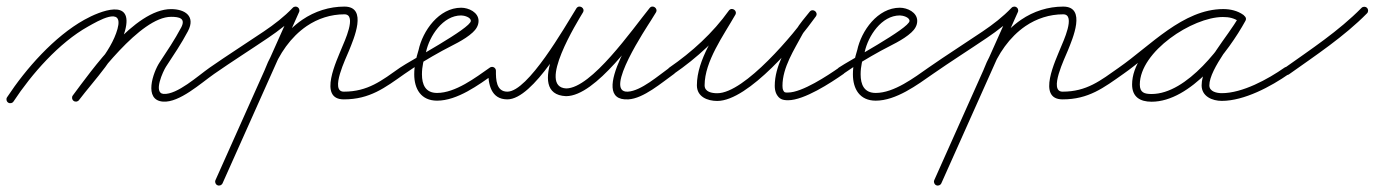

<svg xmlns="http://www.w3.org/2000/svg" viewBox="-32 -297 4274 597"><path d="M-6.6 22C-1.1 25.7 6.4 24.1 10 18.6C66.4 -67.1 152 -164.4 241.8 -214.5C271.7 -231.2 353.5 -280.1 333.4 -207.2C313.4 -134.3 240.9 -61.3 194.5 -0.3C190.4 5 191.5 12.5 196.7 16.5C202 20.6 209.5 19.5 213.5 14.3C262 -49.4 335.6 -124.2 356.6 -200.8C385.3 -305.4 278.9 -262.7 230.2 -235.5C136.9 -183.5 48.5 -83.6 -10 5.4C-13.7 10.9 -12.1 18.4 -6.6 22ZM213.6 14.2C213.6 14.2 213.6 14.2 213.6 14.2C262.9 -51.6 404.3 -244.7 500 -244.7C525.4 -244.7 546.2 -240.1 531.4 -211.5C531.4 -211.5 531.4 -211.6 531.4 -211.6C531.4 -211.6 531.4 -211.6 531.4 -211.6C511.3 -173.6 487.6 -138.4 464 -102.6C444.3 -72.7 413.2 14.8 475.2 19C526.1 22.4 592 -37.9 633.9 -67.2C639.3 -71 640.6 -78.5 636.8 -83.9C633 -89.3 625.5 -90.6 620.1 -86.8C583.8 -61.4 518.9 -2.1 476.8 -5C443.1 -7.2 475.7 -76.7 484 -89.4C508 -125.9 532.1 -161.7 552.6 -200.4C552.6 -200.4 552.6 -200.4 552.6 -200.4C552.6 -200.4 552.6 -200.5 552.6 -200.5C576.6 -246.5 543.3 -268.7 500 -268.7C386.6 -268.7 252.7 -78.1 194.4 -0.2C190.4 5.1 191.5 12.6 196.8 16.6C202.1 20.6 209.6 19.5 213.6 14.2Z M633.9 -67.2C633.9 -67.2 633.9 -67.2 633.9 -67.2C689.1 -105.6 746 -141.6 801.7 -179.3C835.5 -202.2 867.4 -226.6 895.7 -256.2C900.3 -261 900.1 -268.6 895.3 -273.1C890.5 -277.7 882.9 -277.6 878.3 -272.8C878.3 -272.8 878.3 -272.8 878.3 -272.8C851.2 -244.4 820.7 -221.1 788.3 -199.2C732.4 -161.4 675.5 -125.4 620.1 -86.8C614.7 -83.1 613.4 -75.6 617.2 -70.1C620.9 -64.7 628.4 -63.4 633.9 -67.2ZM891.9 -275.4C885.8 -278.1 878.7 -275.4 876 -269.4C796.7 -91.9 717.4 85.6 638 263.1C635.3 269.2 638.1 276.3 644.1 279C650.2 281.7 657.3 278.9 660 272.9C660 272.9 660 272.9 660 272.9C739.3 95.4 818.6 -82.1 898 -259.6C900.7 -265.6 897.9 -272.7 891.9 -275.4ZM814.2 -72.7C814.2 -72.7 814.2 -72.7 814.2 -72.7C835.8 -128.7 871.5 -181.6 921.5 -215.8C956.3 -239.5 996.8 -252.5 1039 -252.5C1079.4 -252.5 1037.7 -165.4 1031.1 -148.9C1016 -110.7 955.6 12 1037 12C1117.6 12 1164.3 -23.7 1225.9 -67.2C1231.3 -71 1232.6 -78.5 1228.8 -83.9C1225 -89.3 1217.5 -90.6 1212.1 -86.8C1154.8 -46.4 1112 -12 1037 -12C992.2 -12 1044.4 -117.3 1053.4 -140C1067.3 -175 1112.7 -276.5 1039 -276.5C992 -276.5 946.8 -262.1 908 -235.6C853.9 -198.7 815.1 -141.9 791.8 -81.3C789.4 -75.1 792.5 -68.2 798.7 -65.8C804.9 -63.4 811.8 -66.5 814.2 -72.7Z M1225.9 -67.2C1225.9 -67.2 1225.9 -67.2 1225.9 -67.2C1263.4 -93.4 1302.6 -116.9 1342.8 -139C1373.9 -156.1 1411.7 -172 1437.9 -196.2C1448.2 -205.7 1456 -217.5 1456 -232C1456 -258.8 1425.1 -273 1402 -273C1333 -273 1282.1 -201.3 1269.3 -140.5C1269.3 -140.5 1269.3 -140.7 1269.4 -141C1269.5 -141.3 1269.5 -141.5 1269.5 -141.5C1261.8 -116.2 1256 -92.8 1256 -66C1256 -20.5 1277.1 16 1327 16C1390.1 16 1455.8 -32.8 1504.9 -67.2C1510.3 -71 1511.6 -78.5 1507.8 -83.9C1504 -89.3 1496.5 -90.6 1491.1 -86.8C1491.1 -86.8 1491.1 -86.8 1491.1 -86.8C1447 -55.9 1384.1 -8 1327 -8C1290.9 -8 1280 -33.9 1280 -66C1280 -90.4 1285.5 -111.5 1292.5 -134.5C1292.5 -134.5 1292.5 -134.8 1292.6 -135C1292.7 -135.3 1292.7 -135.5 1292.7 -135.5C1303.2 -184.7 1344.9 -249 1402 -249C1410.7 -249 1432 -243.7 1432 -232C1432 -209.2 1240.6 -106.7 1212.1 -86.8C1206.7 -83.1 1205.4 -75.6 1209.2 -70.1C1212.9 -64.7 1220.4 -63.4 1225.9 -67.2Z M1486 -77.1C1486 -77.1 1486 -77.1 1486 -77.1C1485.7 -35.2 1494.7 12 1545.5 12C1626.4 12 1737.8 -189.7 1780.4 -258.1C1784.6 -264.8 1781.5 -271.4 1776.3 -274.5C1771.2 -277.6 1764 -277.4 1759.9 -270.6C1733.5 -226 1596.4 -3.9 1727.8 2C1727.8 2 1728 2 1728.1 2C1728.3 2 1728.4 2 1728.4 2C1820.9 1.6 1946.8 -182.9 2006.6 -256.9C2011.3 -262.8 2008.4 -269.5 2003.4 -273.1C1998.3 -276.7 1991.1 -277.2 1987.1 -270.9C1968.7 -241.6 1787.7 19.4 1921.7 12C1968.9 9.4 2025.7 -40.1 2063.9 -67.2C2069.3 -71 2070.6 -78.5 2066.8 -83.9C2063 -89.3 2055.5 -90.6 2050.1 -86.8C2050.1 -86.8 2050.1 -86.8 2050.1 -86.8C2016.4 -62.9 1961.2 -14.2 1920.3 -12C1841.6 -7.6 1981.5 -216.3 1991.8 -232.9C1997.1 -241.5 2002.2 -249.8 2007.4 -258.1C2011.4 -264.5 2008.8 -270.9 2004.2 -274.2C1999.5 -277.6 1992.6 -277.9 1987.9 -272C1934 -205.4 1807 -22.4 1728.3 -22C1728.3 -22 1728.4 -22 1728.6 -22C1728.7 -22 1728.9 -22 1728.9 -22C1636.5 -26.1 1764.5 -231.3 1780.6 -258.4C1784.6 -265.2 1781.6 -271.6 1776.5 -274.7C1771.4 -277.8 1764.2 -277.5 1760.1 -270.8C1723.3 -211.8 1609.8 -12 1545.5 -12C1510.8 -12 1509.8 -50 1510 -76.9C1510 -83.6 1504.7 -89 1498.1 -89C1491.4 -89 1486 -83.7 1486 -77.1Z M2062.8 -67.1C2062.8 -67.1 2062.8 -67.1 2062.8 -67.1C2134.9 -116.7 2202.9 -178.5 2253.8 -250C2258.2 -256.2 2255 -262.8 2249.8 -266.1C2244.6 -269.4 2237.3 -269.5 2233.6 -262.9C2194.7 -194.7 2134.9 -111.7 2134.9 -31.7C2134.9 4 2167.6 16.9 2198.2 16.9C2295.5 16.9 2451.7 -171.4 2504.8 -246C2509.3 -252.4 2506.9 -259 2502.2 -262.6C2497.5 -266.1 2490.5 -266.6 2485.6 -260.5C2470.9 -241.9 2454.3 -223.5 2442.6 -203C2442.6 -203 2442.5 -202.9 2442.5 -202.8C2442.5 -202.7 2442.4 -202.7 2442.4 -202.7C2414.1 -149.7 2377 -92 2377 -30.3C2377 -21.5 2378.3 -12.5 2382.3 -4.5C2382.3 -4.5 2382.4 -4.4 2382.4 -4.4C2382.5 -4.3 2382.5 -4.2 2382.5 -4.2C2390.9 11 2400.8 14.7 2418.4 14.7C2468.5 14.7 2551.3 -39.5 2590.9 -67.2C2596.3 -71 2597.6 -78.5 2593.8 -83.9C2590 -89.3 2582.5 -90.6 2577.1 -86.8C2577.1 -86.8 2577.1 -86.8 2577.1 -86.8C2542.4 -62.6 2462.1 -9.3 2418.4 -9.3C2408.3 -9.3 2407.3 -8.9 2403.5 -15.8C2403.5 -15.8 2403.5 -15.7 2403.6 -15.6C2403.6 -15.5 2403.7 -15.5 2403.7 -15.5C2401.4 -19.9 2401 -25.4 2401 -30.3C2401 -87.3 2437.4 -142.3 2463.6 -191.3C2463.6 -191.3 2463.5 -191.3 2463.5 -191.2C2463.5 -191.1 2463.4 -191 2463.4 -191C2474.5 -210.5 2490.4 -228 2504.4 -245.5C2509.2 -251.6 2506.7 -258.4 2501.8 -262.1C2496.9 -265.7 2489.7 -266.3 2485.2 -260C2438.2 -193.7 2283.7 -7.1 2198.2 -7.1C2181.8 -7.1 2158.9 -10.9 2158.9 -31.7C2158.9 -106.4 2218 -187.1 2254.4 -251.1C2258.2 -257.7 2255.3 -264 2250.4 -267.1C2245.6 -270.2 2238.6 -270.1 2234.2 -264C2184.9 -194.7 2119 -134.9 2049.2 -86.9C2043.7 -83.1 2042.4 -75.7 2046.1 -70.2C2049.9 -64.7 2057.3 -63.4 2062.8 -67.1Z M2589.9 -67.2C2589.9 -67.2 2589.9 -67.2 2589.9 -67.2C2627.4 -93.4 2666.6 -116.9 2706.8 -139C2737.9 -156.1 2775.7 -172 2801.9 -196.2C2812.2 -205.7 2820 -217.5 2820 -232C2820 -258.8 2789.1 -273 2766 -273C2697 -273 2646.1 -201.3 2633.3 -140.5C2633.3 -140.5 2633.3 -140.7 2633.4 -141C2633.5 -141.3 2633.5 -141.5 2633.5 -141.5C2625.8 -116.2 2620 -92.8 2620 -66C2620 -20.5 2641.1 16 2691 16C2754.1 16 2819.8 -32.8 2868.9 -67.2C2874.3 -71 2875.6 -78.5 2871.8 -83.9C2868 -89.3 2860.5 -90.6 2855.1 -86.8C2855.1 -86.8 2855.1 -86.8 2855.1 -86.8C2811 -55.9 2748.1 -8 2691 -8C2654.9 -8 2644 -33.9 2644 -66C2644 -90.4 2649.5 -111.5 2656.5 -134.5C2656.5 -134.5 2656.5 -134.8 2656.6 -135C2656.7 -135.3 2656.7 -135.5 2656.7 -135.5C2667.2 -184.7 2708.9 -249 2766 -249C2774.7 -249 2796 -243.7 2796 -232C2796 -209.2 2604.6 -106.7 2576.1 -86.8C2570.7 -83.1 2569.4 -75.6 2573.2 -70.1C2576.9 -64.7 2584.4 -63.4 2589.9 -67.2Z M2868.9 -67.2C2868.9 -67.2 2868.9 -67.2 2868.9 -67.2C2924.1 -105.6 2981 -141.6 3036.7 -179.3C3070.5 -202.2 3102.4 -226.6 3130.7 -256.2C3135.3 -261 3135.1 -268.6 3130.3 -273.1C3125.5 -277.7 3117.9 -277.6 3113.3 -272.8C3113.3 -272.8 3113.3 -272.8 3113.3 -272.8C3086.2 -244.4 3055.7 -221.1 3023.3 -199.2C2967.4 -161.4 2910.5 -125.4 2855.1 -86.8C2849.7 -83.1 2848.4 -75.6 2852.2 -70.1C2855.9 -64.7 2863.4 -63.4 2868.9 -67.2ZM3126.9 -275.4C3120.8 -278.1 3113.7 -275.4 3111 -269.4C3031.7 -91.9 2952.4 85.6 2873 263.1C2870.3 269.2 2873.1 276.3 2879.1 279C2885.2 281.7 2892.3 278.9 2895 272.9C2895 272.9 2895 272.9 2895 272.9C2974.3 95.4 3053.6 -82.1 3133 -259.6C3135.7 -265.6 3132.9 -272.7 3126.9 -275.4ZM3049.2 -72.7C3049.2 -72.7 3049.2 -72.7 3049.2 -72.7C3070.8 -128.7 3106.5 -181.6 3156.5 -215.8C3191.3 -239.5 3231.8 -252.5 3274 -252.5C3314.4 -252.5 3272.7 -165.4 3266.1 -148.9C3251 -110.7 3190.6 12 3272 12C3352.6 12 3399.3 -23.7 3460.9 -67.2C3466.3 -71 3467.6 -78.5 3463.8 -83.9C3460 -89.3 3452.5 -90.6 3447.1 -86.8C3389.8 -46.4 3347 -12 3272 -12C3227.2 -12 3279.4 -117.3 3288.4 -140C3302.3 -175 3347.7 -276.5 3274 -276.5C3227 -276.5 3181.8 -262.1 3143 -235.6C3088.9 -198.7 3050.1 -141.9 3026.8 -81.3C3024.4 -75.1 3027.5 -68.2 3033.7 -65.8C3039.9 -63.4 3046.8 -66.5 3049.2 -72.7Z M3460.8 -67.1C3460.8 -67.1 3460.8 -67.1 3460.8 -67.1C3552.8 -131 3654 -244.8 3771.6 -244.8C3788.5 -244.8 3806.1 -241.2 3820 -231.2C3826.2 -226.8 3832.8 -229.9 3836.1 -235.1C3839.5 -240.3 3839.6 -247.6 3833 -251.4C3812.1 -263.5 3795.1 -268.1 3770.3 -268.1C3662.1 -268.1 3488.1 -150.4 3488.1 -34.2C3488.1 4.5 3513 19.3 3548.7 19.3C3669.8 19.3 3788.2 -136.7 3840.5 -232.2C3844.4 -239.3 3841 -245.6 3835.8 -248.5C3830.5 -251.4 3823.3 -250.8 3819.5 -243.8C3786.3 -183.3 3704.3 -98.5 3704.3 -31.6C3704.3 2.7 3737.4 16.7 3767 16.7C3836.7 16.7 3920.1 -28.1 3975.9 -67.2C3981.3 -71 3982.6 -78.5 3978.8 -83.9C3975 -89.3 3967.5 -90.6 3962.1 -86.8C3910.6 -50.8 3831.4 -7.3 3767 -7.3C3751.6 -7.3 3728.3 -12 3728.3 -31.6C3728.3 -83.4 3812 -180.2 3840.5 -232.2C3844.4 -239.2 3841 -245.6 3835.8 -248.5C3830.5 -251.4 3823.3 -250.8 3819.5 -243.8C3772.1 -157.2 3659.1 -4.7 3548.7 -4.7C3526.2 -4.7 3512.1 -9.2 3512.1 -34.2C3512.1 -136.6 3675.8 -244.1 3770.3 -244.1C3791 -244.1 3803.8 -240.6 3821 -230.6C3827.6 -226.8 3833.9 -229.6 3837.1 -234.5C3840.2 -239.4 3840.2 -246.3 3834 -250.8C3815.9 -263.7 3793.6 -268.8 3771.6 -268.8C3646.5 -268.8 3544.2 -154.2 3447.2 -86.9C3441.7 -83.1 3440.4 -75.6 3444.1 -70.2C3447.9 -64.7 3455.4 -63.4 3460.8 -67.1Z M3959.2 -68.7C3963.1 -63.3 3970.5 -62 3976 -65.9C4058.7 -124.7 4147.2 -183.1 4218.6 -255.6C4223.2 -260.3 4223.1 -267.9 4218.4 -272.6C4213.7 -277.2 4206.1 -277.1 4201.4 -272.4C4201.4 -272.4 4201.4 -272.4 4201.4 -272.4C4131.1 -200.9 4043.6 -143.4 3962 -85.4C3956.6 -81.6 3955.4 -74.1 3959.2 -68.7Z"/></svg>

Font: FRB American Cursive Guidelines Arrows Light
Style: Italic
Weight: 300
Italic angle: -25°
Version: Version 2.0;Modular Font Editor K font №1